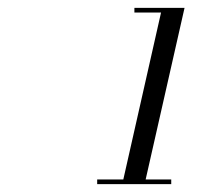

<svg xmlns="http://www.w3.org/2000/svg" viewBox="-20 -926 570 490"><path d="M292 -456 391 -894H323V-906H451L349 -456ZM228 -456V-468H417V-456Z"/></svg>

Font: Bodoni Moda SC
Style: Italic
Weight: 400
Italic angle: -13°
Designer: Owen Earl
Foundry: indestructible type
Version: Version 2.005